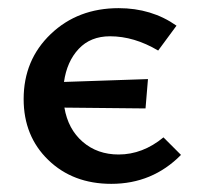

<svg xmlns="http://www.w3.org/2000/svg" viewBox="-20 -445 483 471"><path d="M381 -108 424 -65Q354 6 253 6Q159 6 98.5 -52.5Q38 -111 38 -202Q38 -298 104.5 -361.5Q171 -425 271 -425Q352 -425 413 -382L368 -321Q309 -356 250 -356Q202 -356 173 -325Q144 -294 137 -244L343 -251L337 -179L138 -181Q147 -128 183 -97Q219 -66 271 -66Q330 -66 381 -108Z"/></svg>

Font: EauTestText Semibold
Style: Regular
Weight: 600
Designer: Christian Thalmann (Catharsis Fonts)
Version: Version 0.001;PS 000.001;hotconv 1.0.88;makeotf.lib2.5.64775